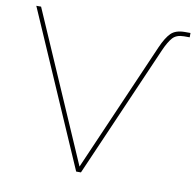

<svg xmlns="http://www.w3.org/2000/svg" viewBox="-79 -791 889 872"><g transform="rotate(10 365.0 -355.0)"><path d="M328 0 19 -710H41L339 -25L598 -620Q619 -668 640.5 -689Q662 -710 704 -710H730V-690H704Q669 -690 651.5 -670.5Q634 -651 616 -610L350 0Z"/></g></svg>

Font: Raleway Thin
Style: Regular
Weight: 100
Designer: Matt McInerney, Pablo Impallari, Rodrigo Fuenzalida
Foundry: Matt McInerney, Pablo Impallari, Rodrigo Fuenzalida
Version: Version 4.026